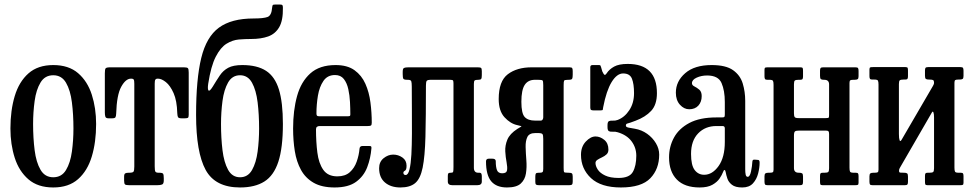

<svg xmlns="http://www.w3.org/2000/svg" viewBox="-20 -817 4294 847"><path d="M26 -250Q26 -330 45 -393.2Q64 -456.5 105.5 -493.2Q147 -530 215 -530Q283 -530 324.5 -494.2Q366 -458.5 385 -399.2Q404 -340 404 -270Q404 -190 385 -126.8Q366 -63.5 324.5 -26.8Q283 10 215 10Q147 10 105.5 -25.8Q64 -61.5 45 -120.8Q26 -180 26 -250ZM126 -270Q126 -208 132.8 -154.5Q139.5 -101 158.8 -68Q178 -35 215 -35Q252 -35 271.2 -67Q290.5 -99 297.2 -148.5Q304 -198 304 -250Q304 -312 297.2 -365.5Q290.5 -419 271.2 -452Q252 -485 215 -485Q178 -485 158.8 -453Q139.5 -421 132.8 -371.5Q126 -322 126 -270Z M527.5 -20.5V-37.5Q527.5 -49.5 532.5 -52.2Q537.5 -55 548.5 -55H550.5Q565 -55 568.8 -59.5Q572.5 -64 572.5 -82.5V-447.5Q572.5 -462 569.8 -466Q567 -470 560.5 -470H557.5Q534.5 -470 514.8 -434.2Q495 -398.5 492.5 -315.5Q492 -304 489.2 -299.5Q486.5 -295 473.5 -295H459.5Q447 -295 444.8 -302.2Q442.5 -309.5 442.5 -320.5V-493.5Q442.5 -511 446 -515.5Q449.5 -520 466.5 -520H791.5Q806 -520 809.2 -515.8Q812.5 -511.5 812.5 -496.5V-310.5Q812.5 -299.5 808.8 -297.2Q805 -295 793.5 -295H781.5Q767.5 -295 765 -300.8Q762.5 -306.5 762 -318.5Q760.5 -373 745.8 -406.2Q731 -439.5 711.8 -454.8Q692.5 -470 677.5 -470H674Q668.5 -470 665.5 -466Q662.5 -462 662.5 -448.5V-83.5Q662.5 -64.5 665.5 -59.8Q668.5 -55 679.5 -55H681.5Q696.5 -55 699.5 -50.5Q702.5 -46 702.5 -30.5V-21Q702.5 -6 694.8 -3Q687 0 673.5 0H550.5Q536 0 531.8 -3.2Q527.5 -6.5 527.5 -20.5Z M1228 -782.5Q1229 -727 1211.8 -697.2Q1194.5 -667.5 1163 -656.2Q1131.5 -645 1088 -645Q1062.5 -645 1034.2 -642.8Q1006 -640.5 979.5 -624.2Q953 -608 931.8 -566.8Q910.5 -525.5 898.5 -447.5Q895 -423.5 899.8 -418Q904.5 -412.5 918 -434Q935.5 -463 950 -484.5Q964.5 -506 986.8 -518Q1009 -530 1049 -530Q1114.5 -530 1153.8 -504.5Q1193 -479 1210.5 -422Q1228 -365 1228 -270Q1228 -165 1208 -103.8Q1188 -42.5 1146.2 -16.2Q1104.5 10 1039 10Q929.5 10 887.2 -67.5Q845 -145 845 -310Q845 -468 867.8 -561.2Q890.5 -654.5 945.8 -695Q1001 -735.5 1099 -735.5Q1143 -735.5 1160.5 -742.2Q1178 -749 1180.5 -783.5Q1181.5 -792 1183.2 -794.5Q1185 -797 1194.5 -797H1215Q1223.5 -797 1225.8 -794.2Q1228 -791.5 1228 -782.5ZM955 -270Q955 -208 961.5 -154.5Q968 -101 986.2 -68Q1004.5 -35 1039 -35Q1073.5 -35 1091.8 -67Q1110 -99 1116.5 -148.5Q1123 -198 1123 -250Q1123 -312 1116.5 -365.5Q1110 -419 1091.8 -452Q1073.5 -485 1039 -485Q1004.5 -485 986.2 -453Q968 -421 961.5 -371.5Q955 -322 955 -270Z M1273 -250Q1273 -330 1290.5 -393.2Q1308 -456.5 1349 -493.2Q1390 -530 1460.5 -530Q1512.5 -530 1544 -507.2Q1575.5 -484.5 1592 -447.2Q1608.5 -410 1614.2 -365Q1620 -320 1620 -275.5Q1620 -265.5 1616.2 -263.2Q1612.5 -261 1602 -261H1390.5Q1374 -261 1374 -246.5Q1374 -191.5 1380 -144Q1386 -96.5 1406.2 -67.8Q1426.5 -39 1468 -39Q1502.5 -39 1523 -57.2Q1543.5 -75.5 1553.5 -103.8Q1563.5 -132 1566 -161Q1567 -173 1579.5 -173H1608.5Q1616 -173 1617.5 -170.5Q1619 -168 1618.5 -162.5Q1615 -119 1600 -79.5Q1585 -40 1551 -15Q1517 10 1456 10Q1399.5 10 1363.5 -10.8Q1327.5 -31.5 1307.8 -67.5Q1288 -103.5 1280.5 -150.5Q1273 -197.5 1273 -250ZM1390 -304H1511Q1521 -304 1523.2 -305.5Q1525.5 -307 1525.5 -312Q1525.5 -337 1524 -366.8Q1522.5 -396.5 1516.5 -423.8Q1510.5 -451 1496.8 -468.5Q1483 -486 1458 -486Q1424.5 -486 1406.8 -460Q1389 -434 1382.5 -395Q1376 -356 1376 -316.5Q1376 -309 1378.5 -306.5Q1381 -304 1390 -304Z M1652.5 -75Q1652.5 -103 1672.2 -119Q1692 -135 1714.5 -135Q1737 -135 1755.2 -122.2Q1773.5 -109.5 1773.5 -86Q1773.5 -67.5 1766.5 -64Q1759.5 -60.5 1759.5 -55Q1759.5 -45 1769.5 -45Q1780.5 -45 1786.5 -69.5Q1792.5 -94 1794.8 -135.2Q1797 -176.5 1797.2 -227.5Q1797.5 -278.5 1797 -332.5Q1796.5 -386.5 1796.5 -435.5Q1796.5 -452.5 1794.2 -458.8Q1792 -465 1779 -465H1776.5Q1762.5 -465 1759.5 -469.5Q1756.5 -474 1756.5 -490V-500Q1756.5 -514.5 1762.2 -517.2Q1768 -520 1781.5 -520H2087.5Q2099 -520 2102.2 -517.2Q2105.5 -514.5 2105.5 -503V-486Q2105.5 -473 2102.8 -469Q2100 -465 2090.5 -465H2090Q2078 -465 2074.2 -462.2Q2070.5 -459.5 2070.5 -447V-77Q2070.5 -55 2089.5 -55H2094.5Q2101.5 -55 2103.5 -50.5Q2105.5 -46 2105.5 -39V-16Q2105.5 0 2085.5 0H1975.5Q1955.5 0 1955.5 -16V-41Q1955.5 -49 1957.8 -52Q1960 -55 1968.5 -55H1970Q1977.5 -55 1979 -59Q1980.5 -63 1980.5 -80V-448Q1980.5 -458 1978.8 -461.5Q1977 -465 1965.5 -465H1881.5Q1865.5 -465 1862.2 -460Q1859 -455 1859 -439Q1859 -302 1856.8 -214.2Q1854.5 -126.5 1844.5 -77.5Q1834.5 -28.5 1811.5 -9.2Q1788.5 10 1746.5 10Q1704 10 1678.2 -12Q1652.5 -34 1652.5 -75Z M2124 -105Q2124 -117 2136.5 -117H2151.5Q2167 -117 2167 -106Q2167 -80 2172.5 -66.2Q2178 -52.5 2195.5 -52.5Q2214.5 -52.5 2216.8 -65.8Q2219 -79 2214.8 -101Q2210.5 -123 2209 -149Q2207.5 -175 2218.2 -201Q2229 -227 2262.5 -248.5Q2276 -257 2279.8 -258.8Q2283.5 -260.5 2262 -265Q2231.5 -271.5 2205.8 -299.5Q2180 -327.5 2180 -380Q2180 -459 2220.2 -489.5Q2260.5 -520 2325 -520H2492.5Q2502 -520 2504.2 -516.5Q2506.5 -513 2506.5 -503V-487.5Q2506.5 -474 2504 -469.5Q2501.5 -465 2488.5 -465H2486Q2470.5 -465 2468.5 -461Q2466.5 -457 2466.5 -441V-76.5Q2466.5 -61.5 2468.2 -58.2Q2470 -55 2485.5 -55H2488.5Q2499 -55 2502.8 -52Q2506.5 -49 2506.5 -37.5V-16Q2506.5 -6.5 2503.5 -3.2Q2500.5 0 2491 0H2358Q2348.5 0 2345 -2.5Q2341.5 -5 2341.5 -14.5V-37Q2341.5 -48 2344 -51.5Q2346.5 -55 2357 -55H2361.5Q2370 -55 2373.2 -57.8Q2376.5 -60.5 2376.5 -72V-204Q2376.5 -220.5 2373.2 -225.2Q2370 -230 2353.5 -230H2341.5Q2315 -230 2306.5 -212.8Q2298 -195.5 2298.8 -168Q2299.5 -140.5 2302 -110Q2304.5 -79.5 2300.2 -52Q2296 -24.5 2277.2 -7.2Q2258.5 10 2216.5 10Q2170 10 2147 -17.2Q2124 -44.5 2124 -105ZM2365.5 -285Q2371 -285 2373.8 -289.8Q2376.5 -294.5 2376.5 -299V-441.5Q2376.5 -459 2373.5 -462Q2370.5 -465 2353 -465H2340Q2309.5 -465 2294.8 -442.5Q2280 -420 2280 -368Q2280 -316.5 2294.8 -300.8Q2309.5 -285 2340 -285Z M2543 -134Q2543 -170 2564.2 -192.5Q2585.5 -215 2607 -215Q2627.5 -215 2645.8 -200Q2664 -185 2664 -157Q2664 -143.5 2655.5 -135.8Q2647 -128 2635.5 -122.8Q2624 -117.5 2615.5 -112Q2607 -106.5 2607 -98Q2607 -84.5 2617 -69Q2627 -53.5 2649.5 -42.8Q2672 -32 2709 -32Q2757 -32 2772 -59Q2787 -86 2787 -130Q2787 -165.5 2766.2 -193.5Q2745.5 -221.5 2705 -233.5Q2694 -237 2683.5 -236Q2673 -235 2666.5 -238.2Q2660 -241.5 2660 -256V-265Q2660 -280 2666.8 -282.8Q2673.5 -285.5 2684 -284.8Q2694.5 -284 2705 -288Q2735.5 -299.5 2756.2 -331Q2777 -362.5 2777 -406Q2777 -446.5 2767.8 -469.8Q2758.5 -493 2729 -493Q2701.5 -493 2678.2 -455Q2655 -417 2641 -344.5Q2639.5 -336.5 2639.2 -333.2Q2639 -330 2629 -330H2598.5Q2590 -330 2587 -332.5Q2584 -335 2584 -343V-520.5Q2584 -530 2594 -530H2621Q2628 -530 2628.8 -528Q2629.5 -526 2631.5 -521L2637 -502Q2643 -489 2646.8 -487Q2650.5 -485 2656.5 -494Q2668 -511.5 2689.2 -523.2Q2710.5 -535 2749 -535Q2878 -535 2878 -406Q2878 -355 2852.5 -327.8Q2827 -300.5 2784 -284.5Q2755 -273.5 2748 -272.2Q2741 -271 2741 -262.5Q2741 -256.5 2752.8 -254Q2764.5 -251.5 2781 -249Q2810.5 -244 2834.8 -226.8Q2859 -209.5 2873.5 -185.2Q2888 -161 2888 -135Q2888 -71.5 2849 -30.8Q2810 10 2719 10Q2631.5 10 2587.2 -31.2Q2543 -72.5 2543 -134Z M2931.5 -123Q2931.5 -170 2953.2 -210Q2975 -250 3021 -274.5Q3067 -299 3140.5 -299H3164.5Q3173 -299 3175.2 -301Q3177.5 -303 3177.5 -312V-367Q3177.5 -417.5 3163 -450.8Q3148.5 -484 3099.5 -484Q3074 -484 3053.2 -474.5Q3032.5 -465 3032.5 -450Q3032.5 -441 3043.2 -435.8Q3054 -430.5 3064.8 -421.5Q3075.5 -412.5 3075.5 -393Q3075.5 -367.5 3060.8 -351.2Q3046 -335 3020.5 -335Q2997.5 -335 2979.5 -355Q2961.5 -375 2961.5 -408Q2961.5 -458.5 3002.8 -494.2Q3044 -530 3119.5 -530Q3182 -530 3213.8 -507.5Q3245.5 -485 3256.5 -448.8Q3267.5 -412.5 3267.5 -372V-71Q3267.5 -56 3269.5 -46.5Q3271.5 -37 3278.5 -37Q3288 -37 3293 -60.2Q3298 -83.5 3299 -104Q3299.5 -109.5 3302 -111.5Q3304.5 -113.5 3312.5 -112.5L3324.5 -111.5Q3331 -111 3331 -99.5Q3331 -77.5 3324.5 -51.8Q3318 -26 3301.5 -8Q3285 10 3254.5 10H3254Q3224 10 3209 -1.8Q3194 -13.5 3188.8 -29.2Q3183.5 -45 3181.5 -57Q3180 -66 3176.5 -67Q3173 -68 3169 -56.5Q3165 -45.5 3154.5 -29.8Q3144 -14 3123 -2Q3102 10 3066.5 10Q3000 10 2965.8 -25Q2931.5 -60 2931.5 -123ZM3028.5 -138Q3028.5 -88 3044.5 -67Q3060.5 -46 3086.5 -46Q3122.5 -46 3150 -84.5Q3177.5 -123 3177.5 -191V-251Q3177.5 -261 3167.5 -261H3140.5Q3091 -261 3059.8 -228.5Q3028.5 -196 3028.5 -138Z M3727.5 -77.5Q3727.5 -64.5 3730 -59.8Q3732.5 -55 3745.5 -55H3754.5Q3763 -55 3765.2 -51.8Q3767.5 -48.5 3767.5 -40V-11Q3767.5 -3 3764 -1.5Q3760.5 0 3752 0H3608.5Q3600.5 0 3599 -3.8Q3597.5 -7.5 3597.5 -15.5V-40.5Q3597.5 -49 3599.8 -52Q3602 -55 3610 -55H3617.5Q3629.5 -55 3633.5 -58.2Q3637.5 -61.5 3637.5 -74.5V-225.5Q3637.5 -234.5 3634.8 -237.8Q3632 -241 3622 -241H3507Q3492 -241 3487.2 -237.5Q3482.5 -234 3482.5 -218V-75.5Q3482.5 -55 3503.5 -55H3505Q3515 -55 3518.8 -52Q3522.5 -49 3522.5 -38V-15Q3522.5 -6 3519.8 -3Q3517 0 3508.5 0H3366.5Q3357.5 0 3355 -3.2Q3352.5 -6.5 3352.5 -16V-39Q3352.5 -49.5 3356.8 -52.2Q3361 -55 3370.5 -55H3375.5Q3385.5 -55 3389 -57.2Q3392.5 -59.5 3392.5 -69V-442.5Q3392.5 -455.5 3390 -460.2Q3387.5 -465 3374.5 -465H3365.5Q3357.5 -465 3355 -468.2Q3352.5 -471.5 3352.5 -480V-509Q3352.5 -517.5 3356.2 -518.8Q3360 -520 3368 -520H3511.5Q3519.5 -520 3521 -516.5Q3522.5 -513 3522.5 -504.5V-479.5Q3522.5 -471.5 3520.2 -468.2Q3518 -465 3510 -465H3502.5Q3490.5 -465 3486.5 -461.8Q3482.5 -458.5 3482.5 -445.5V-317.5Q3482.5 -305 3485.8 -300.5Q3489 -296 3502.5 -296H3622.5Q3634 -296 3635.8 -298Q3637.5 -300 3637.5 -311V-444.5Q3637.5 -465 3616.5 -465H3615Q3605 -465 3601.2 -468Q3597.5 -471 3597.5 -482V-505Q3597.5 -514 3600.2 -517Q3603 -520 3611.5 -520H3753.5Q3762.5 -520 3765 -516.8Q3767.5 -513.5 3767.5 -504V-481Q3767.5 -470.5 3763.5 -467.8Q3759.5 -465 3749.5 -465H3744.5Q3735 -465 3731.2 -462.8Q3727.5 -460.5 3727.5 -451Z M4190.5 -77.5Q4190.5 -64.5 4193 -59.8Q4195.5 -55 4208.5 -55H4217.5Q4226 -55 4228.2 -51.8Q4230.5 -48.5 4230.5 -40V-11Q4230.5 -3 4227 -1.5Q4223.5 0 4215 0H4071.5Q4063.5 0 4062 -3.8Q4060.5 -7.5 4060.5 -15.5V-40.5Q4060.5 -49 4062.8 -52Q4065 -55 4073 -55H4080.5Q4092.5 -55 4096.5 -58.2Q4100.5 -61.5 4100.5 -74.5V-299.5Q4100.5 -314 4097.8 -321.2Q4095 -328.5 4090.5 -320L3954 -84Q3952 -80.5 3949 -75.2Q3946 -70 3946 -63.5Q3946 -56 3951.5 -55.5Q3957 -55 3966.5 -55H3968Q3978 -55 3981.8 -52Q3985.5 -49 3985.5 -38V-15Q3985.5 -6 3982.8 -3Q3980 0 3971.5 0H3829.5Q3820.5 0 3818 -3.2Q3815.5 -6.5 3815.5 -16V-39Q3815.5 -49.5 3819.8 -52.2Q3824 -55 3833.5 -55H3838.5Q3848.5 -55 3852 -57.2Q3855.5 -59.5 3855.5 -69V-443.5Q3855.5 -456.5 3853 -461.2Q3850.5 -466 3837.5 -466H3828.5Q3820.5 -466 3818 -469.2Q3815.5 -472.5 3815.5 -481V-510Q3815.5 -518.5 3819.2 -519.8Q3823 -521 3831 -521H3974.5Q3982.5 -521 3984 -517.5Q3985.5 -514 3985.5 -505.5V-480.5Q3985.5 -472.5 3983.2 -469.2Q3981 -466 3973 -466H3965.5Q3953.5 -466 3949.5 -462.8Q3945.5 -459.5 3945.5 -446.5V-226Q3945.5 -206.5 3948.5 -198.2Q3951.5 -190 3958 -201.5L4096 -438.5Q4100.5 -446.5 4100.5 -450.5Q4100.5 -462 4095.8 -464Q4091 -466 4079.5 -466H4078Q4068 -466 4064.2 -469Q4060.5 -472 4060.5 -483V-506Q4060.5 -515 4063.2 -518Q4066 -521 4074.5 -521H4216.5Q4225.5 -521 4228 -517.8Q4230.5 -514.5 4230.5 -505V-482Q4230.5 -471.5 4226.5 -468.8Q4222.5 -466 4212.5 -466H4207.5Q4198 -466 4194.2 -463.8Q4190.5 -461.5 4190.5 -452Z"/></svg>

Font: Besley* Condensed
Style: Regular
Weight: 400
Width: 3
Designer: Owen Earl
Foundry: indestructible type*
Version: Version 3.000; ttfautohint (v1.8.3)